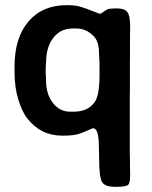

<svg xmlns="http://www.w3.org/2000/svg" viewBox="-20 -519 592 747"><path d="M158.2 -230Q158.2 -230 159.2 -205.1Q159.2 -153.3 185.5 -118.9Q211.9 -84.5 252.4 -84.5H266.1Q324.2 -84.5 350.1 -124.5Q367.2 -150.9 367.2 -228V-274.9L366.7 -279.8L366.2 -293.5L365.2 -311.5Q365.2 -355.5 346.2 -376.5Q316.9 -408.2 276.9 -408.2H262.7Q215.3 -408.2 187.3 -371.6Q159.2 -335 159.2 -275.4L158.2 -265.1L157.7 -245.1V-234.9ZM342.3 -20Q339.4 -20 322.3 -12Q305.2 -3.9 285.4 2.4Q265.6 8.8 222.7 8.8Q137.7 8.8 85 -59.6Q65.9 -84.5 51.3 -131.8Q36.6 -179.2 36.6 -236.8V-260.7Q36.6 -372.1 90.8 -435.5Q145 -499 239.3 -499Q273.9 -499 294.7 -492.4Q315.4 -485.8 341.3 -475.6Q367.2 -465.3 369.6 -465.3Q372.1 -465.3 382.1 -472.7Q392.1 -480 399.2 -483.2Q406.2 -486.3 435.3 -486.3Q464.4 -486.3 475.3 -472.2Q486.3 -458 486.3 -419.4V-397.5L485.8 -386.2V-296.4L485.4 -285.2V-162.1L484.9 -150.9V73.7L485.8 106.9V128.9L486.3 162.1Q486.3 192.9 478.3 200.4Q470.2 208 429.2 208Q388.2 208 377 189.2Q365.7 170.4 365.7 97.2L364.7 52.7Q364.7 -20 342.3 -20Z"/></svg>

Font: Averia Sans Libre
Style: Bold
Weight: 700
Version: Version 1.002